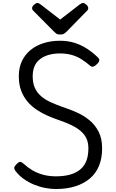

<svg xmlns="http://www.w3.org/2000/svg" viewBox="-20 -1247 779 1286"><path d="M355 19Q321 19 283.5 12Q246 5 209 -10Q172 -25 139 -48.5Q106 -72 82 -104Q75 -114 75.5 -123.5Q76 -133 90 -147Q105 -162 114 -163Q123 -164 142 -147Q166 -125 197 -106.5Q228 -88 267.5 -77Q307 -66 355 -66Q409 -66 449.5 -77.5Q490 -89 517.5 -112Q545 -135 558.5 -170Q572 -205 572 -253Q572 -293 558 -321.5Q544 -350 518 -371.5Q492 -393 456 -410Q420 -427 376 -442Q338 -455 300 -471.5Q262 -488 227 -511Q192 -534 165 -565.5Q138 -597 122 -639Q106 -681 106 -736Q106 -793 126.5 -837Q147 -881 184 -911.5Q221 -942 271.5 -958Q322 -974 382 -974Q436 -974 481 -959.5Q526 -945 564 -920Q602 -895 636 -862Q647 -852 645 -841.5Q643 -831 632 -820Q620 -807 608 -802Q596 -797 586 -805Q557 -830 527.5 -849Q498 -868 462.5 -878.5Q427 -889 382 -889Q339 -889 305 -879Q271 -869 247 -850Q223 -831 211 -802.5Q199 -774 199 -736Q199 -691 213.5 -658.5Q228 -626 255.5 -602.5Q283 -579 319.5 -562.5Q356 -546 398 -531Q444 -516 491 -495.5Q538 -475 577 -443.5Q616 -412 640 -366Q664 -320 664 -253Q664 -187 643 -136Q622 -85 581.5 -51Q541 -17 484 1Q427 19 355 19ZM536 -1227Q546 -1227 558.5 -1215.5Q571 -1204 571 -1193Q571 -1191 570.5 -1187Q570 -1183 565 -1177L427 -1036Q420 -1030 411.5 -1023Q403 -1016 383 -1016Q364 -1016 355.5 -1023Q347 -1030 341 -1036L201 -1177Q196 -1183 195.5 -1187Q195 -1191 195 -1193Q195 -1204 208 -1215.5Q221 -1227 230 -1227Q237 -1227 242.5 -1223.5Q248 -1220 255 -1215L383 -1116L511 -1215Q519 -1220 524 -1223.5Q529 -1227 536 -1227Z"/></svg>

Font: Playwrite IT Trad
Style: Regular
Weight: 400
Designer: Veronika Burian, José Scaglione
Foundry: TypeTogether
Version: Version 1.002